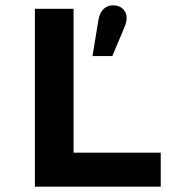

<svg xmlns="http://www.w3.org/2000/svg" viewBox="-20 -701 672 721"><path d="M111 0V-668H256.2V-127.7H583.6V0ZM327.4 -490.5 349.7 -626.5Q354.5 -653.9 369.3 -667.4Q384.1 -681 404 -681Q428.1 -681 441.9 -667.3Q455.7 -653.6 455.7 -632.3Q455.7 -622.6 451.6 -610.6Q447.6 -598.6 439.2 -579.3L401.8 -490.5Z"/></svg>

Font: Atkinson Hyperlegible Mono ExtraLight
Style: Regular
Weight: 200
Monospace: yes
Designer: Elliott Scott, Megan Eiswerth, Linus Boman, Theodore Petrosky, Letters from Sweden
Foundry: Applied Design Works, Letters from Sweden
Version: Version 2.001